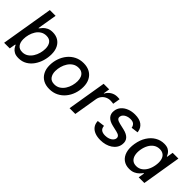

<svg xmlns="http://www.w3.org/2000/svg" viewBox="112 -1618 2519 2519"><g transform="rotate(45 1371.5 -358.5)"><path d="M300.3 10.7Q251.5 10.7 221.7 -5.4Q191.9 -21.5 176 -43.9Q160.2 -66.4 152.3 -86.4H144.5L129.9 0H25.4L146 -727.5H252.9L207.5 -455.6H213.9Q227.5 -474.6 248.3 -496.6Q269 -518.6 301 -534.2Q333 -549.8 379.9 -549.8Q438.5 -549.8 481.7 -523.9Q524.9 -498 548.8 -449.7Q572.8 -401.4 572.8 -333Q572.8 -271.5 554.9 -210.4Q537.1 -149.4 502.4 -99.4Q467.8 -49.3 417 -19.3Q366.2 10.7 300.3 10.7ZM278.8 -80.6Q324.7 -80.6 359.4 -103.3Q394 -126 417.7 -163.1Q441.4 -200.2 453.1 -243.7Q464.8 -287.1 464.8 -329.1Q464.8 -387.2 437.7 -422.9Q410.6 -458.5 354 -458.5Q308.6 -458.5 273.9 -436.8Q239.3 -415 216.1 -378.7Q192.9 -342.3 181.2 -298.6Q169.4 -254.9 169.4 -211.4Q169.4 -151.4 197 -116Q224.6 -80.6 278.8 -80.6Z M872.6 11.2Q804.2 11.2 755.6 -16.4Q707 -43.9 680.9 -94.5Q654.8 -145 654.8 -212.4Q654.8 -277.3 675.3 -337.9Q695.8 -398.4 734.6 -446.3Q773.4 -494.1 828.6 -522Q883.8 -549.8 953.1 -549.8Q1021.5 -549.8 1070.3 -522.2Q1119.1 -494.6 1145.3 -444.1Q1171.4 -393.6 1171.4 -325.7Q1171.4 -259.8 1150.9 -199.5Q1130.4 -139.2 1091.3 -91.6Q1052.2 -43.9 997.1 -16.4Q941.9 11.2 872.6 11.2ZM876 -79.1Q922.9 -79.1 958 -101.8Q993.2 -124.5 1016.8 -161.1Q1040.5 -197.8 1052.2 -241.2Q1064 -284.7 1064 -325.7Q1064 -364.7 1051.8 -394.8Q1039.6 -424.8 1014.4 -442.1Q989.3 -459.5 949.7 -459.5Q903.3 -459.5 868.2 -436.8Q833 -414.1 809.3 -377.4Q785.6 -340.8 773.7 -297.4Q761.7 -253.9 761.7 -211.9Q761.7 -154.3 789.3 -116.7Q816.9 -79.1 876 -79.1Z M1239.3 0 1329.1 -542.5H1432.6L1418.5 -455.6H1423.8Q1445.8 -499.5 1486.8 -524.7Q1527.8 -549.8 1576.2 -549.8Q1586.4 -549.8 1599.1 -549.1Q1611.8 -548.3 1620.1 -547.4L1603 -445.8Q1596.2 -447.3 1580.3 -449.2Q1564.5 -451.2 1547.9 -451.2Q1511.7 -451.2 1480.2 -435.8Q1448.7 -420.4 1428 -392.8Q1407.2 -365.2 1400.9 -328.6L1346.2 0Z M1819.8 11.2Q1761.7 11.2 1718.3 -5.4Q1674.8 -22 1649.7 -54Q1624.5 -85.9 1620.6 -131.3Q1620.6 -134.3 1620.4 -137.2Q1620.1 -140.1 1620.1 -143.1L1722.7 -155.8Q1725.6 -113.3 1751 -94.2Q1776.4 -75.2 1822.8 -75.2Q1857.9 -75.2 1886.7 -85.7Q1915.5 -96.2 1933.6 -114.5Q1951.7 -132.8 1954.6 -155.3Q1957.5 -178.7 1942.6 -194.1Q1927.7 -209.5 1891.6 -217.8L1803.7 -238.3Q1733.4 -254.9 1701.2 -292.7Q1668.9 -330.6 1676.3 -387.7Q1682.1 -437.5 1714.1 -473.9Q1746.1 -510.3 1796.4 -530Q1846.7 -549.8 1905.8 -549.8Q1990.2 -549.8 2035.9 -515.1Q2081.5 -480.5 2091.3 -425.3Q2092.3 -420.9 2093 -416.3Q2093.8 -411.6 2094.2 -407.2L1997.1 -394.5Q1992.7 -424.8 1971.9 -445.1Q1951.2 -465.3 1905.3 -465.3Q1874.5 -465.3 1847.7 -455.3Q1820.8 -445.3 1803.5 -427.7Q1786.1 -410.2 1783.2 -387.2Q1779.8 -362.8 1795.9 -347.9Q1812 -333 1853 -323.2L1937 -303.7Q2007.8 -287.1 2039.8 -250.5Q2071.8 -213.9 2064.5 -157.7Q2060.5 -119.6 2040 -88.4Q2019.5 -57.1 1986.3 -34.9Q1953.1 -12.7 1910.6 -0.7Q1868.2 11.2 1819.8 11.2Z M2354.5 10.7Q2288.1 10.7 2242.4 -23.4Q2196.8 -57.6 2178 -120.6Q2159.2 -183.6 2173.3 -270.5Q2188 -358.4 2228 -420.9Q2268.1 -483.4 2325.2 -516.6Q2382.3 -549.8 2447.8 -549.8Q2496.6 -549.8 2524.9 -533.9Q2553.2 -518.1 2567.9 -496.1Q2582.5 -474.1 2589.4 -455.1H2595.7L2609.9 -542.5H2716.3L2627 0H2522L2536.1 -84.5H2527.8Q2513.7 -64.9 2491.5 -42.7Q2469.2 -20.5 2435.5 -4.9Q2401.9 10.7 2354.5 10.7ZM2394 -80.6Q2439.5 -80.6 2474.9 -104.7Q2510.3 -128.9 2533.9 -171.9Q2557.6 -214.8 2566.9 -271Q2576.2 -327.6 2566.9 -369.9Q2557.6 -412.1 2529.8 -435.3Q2502 -458.5 2456.5 -458.5Q2409.2 -458.5 2373.3 -434.1Q2337.4 -409.7 2314.5 -367.4Q2291.5 -325.2 2282.2 -271Q2273.4 -216.8 2282.7 -173.6Q2292 -130.4 2319.8 -105.5Q2347.7 -80.6 2394 -80.6Z"/></g></svg>

Font: Inter 16pt Medium
Style: Italic
Weight: 500
Italic angle: -9.3988°
Version: Version 4.001;git-66647c0bb